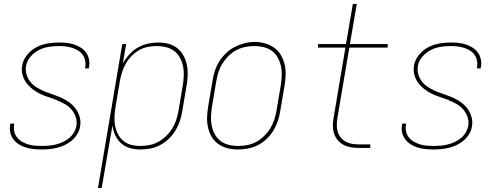

<svg xmlns="http://www.w3.org/2000/svg" viewBox="-20 -755 2540 980"><path d="M194 8Q173 8 153 6Q133 4 114 -1.5Q95 -7 78.5 -17Q62 -27 50 -42Q38 -57 33 -76.5Q28 -96 32 -117Q32 -118 32.5 -120Q33 -122 33 -124H53Q53 -123 52.5 -121Q52 -119 52 -118Q49 -100 53 -83Q57 -66 67.5 -53Q78 -40 93 -31.5Q108 -23 124 -18Q140 -13 158 -11.5Q176 -10 194 -10Q211 -10 229 -11.5Q247 -13 265 -17.5Q283 -22 300.5 -30Q318 -38 332.5 -50Q347 -62 357 -78.5Q367 -95 370 -113Q374 -137 366 -159Q358 -181 343.5 -197.5Q329 -214 309 -225Q289 -236 268 -244.5Q247 -253 225 -260Q203 -267 183 -277Q163 -287 145 -301Q127 -315 114 -333Q101 -351 95 -373.5Q89 -396 93 -420Q98 -450 118.5 -475Q139 -500 166 -514Q193 -528 222.5 -533Q252 -538 281 -538Q301 -538 320.5 -536Q340 -534 358 -528Q376 -522 392 -512Q408 -502 419 -487Q430 -472 434 -453Q438 -434 435 -414Q434 -412 434 -410Q434 -408 433 -406H414Q414 -408 414.5 -409.5Q415 -411 415 -413Q418 -430 414.5 -446.5Q411 -463 401.5 -476Q392 -489 378 -497.5Q364 -506 348 -511Q332 -516 315 -518Q298 -520 281 -520Q255 -520 229 -516Q203 -512 178.5 -499.5Q154 -487 135.5 -465.5Q117 -444 113 -418Q109 -393 116.5 -371Q124 -349 139 -332.5Q154 -316 173.5 -305Q193 -294 214.5 -285.5Q236 -277 257.5 -270Q279 -263 299.5 -253Q320 -243 337.5 -229.5Q355 -216 368 -197.5Q381 -179 387 -156.5Q393 -134 389 -110Q386 -90 375 -71.5Q364 -53 348 -39Q332 -25 312.5 -15.5Q293 -6 273 -1Q253 4 233 6Q213 8 194 8Z M480 205 604 -530H624L607 -430Q620 -455 639.5 -476.5Q659 -498 683 -512Q707 -526 734 -532Q761 -538 787 -538Q814 -538 839.5 -531.5Q865 -525 885 -509Q905 -493 917 -470.5Q929 -448 934 -423Q939 -398 938 -370.5Q937 -343 932 -316L910 -186Q906 -161 897.5 -136Q889 -111 875 -88Q861 -65 841 -46Q821 -27 797 -14.5Q773 -2 747.5 3Q722 8 696 8Q668 8 642.5 0.5Q617 -7 598 -24Q579 -41 568 -65Q557 -89 554 -115L499 205ZM696 -10Q719 -10 742.5 -14.5Q766 -19 788 -31Q810 -43 828 -60.5Q846 -78 859 -99Q872 -120 879.5 -143Q887 -166 891 -189L913 -319Q917 -344 918 -368.5Q919 -393 914.5 -416Q910 -439 899 -459.5Q888 -480 870 -494Q852 -508 828.5 -514Q805 -520 781 -520Q758 -520 734.5 -515.5Q711 -511 690 -499Q669 -487 651.5 -469Q634 -451 622 -430Q610 -409 603 -386.5Q596 -364 592 -342L570 -212Q566 -187 564.5 -163Q563 -139 567 -116Q571 -93 581 -72.5Q591 -52 608.5 -37Q626 -22 648.5 -16Q671 -10 696 -10Z M1194 8Q1167 8 1141 1.5Q1115 -5 1094 -20Q1073 -35 1060 -57.5Q1047 -80 1041.5 -105.5Q1036 -131 1037 -158.5Q1038 -186 1043 -214L1065 -344Q1069 -369 1077 -394Q1085 -419 1099.5 -442Q1114 -465 1134.5 -484.5Q1155 -504 1179 -516Q1203 -528 1228.5 -534.5Q1254 -541 1280 -541Q1307 -541 1333 -533.5Q1359 -526 1380 -511Q1401 -496 1414 -473.5Q1427 -451 1433 -425Q1439 -399 1438 -371.5Q1437 -344 1432 -316L1410 -186Q1406 -161 1397.5 -136Q1389 -111 1375 -88Q1361 -65 1340.5 -45.5Q1320 -26 1296 -14Q1272 -2 1246 3Q1220 8 1194 8Q1194 8 1194 8Q1194 8 1194 8ZM1195 -10Q1218 -10 1242 -14.5Q1266 -19 1287.5 -30.5Q1309 -42 1327.5 -60Q1346 -78 1359 -99Q1372 -120 1379.5 -143Q1387 -166 1391 -189L1413 -319Q1417 -344 1418 -369Q1419 -394 1414 -417Q1409 -440 1398 -460.5Q1387 -481 1368 -495Q1349 -509 1325.5 -514.5Q1302 -520 1277 -520Q1254 -520 1230.5 -515Q1207 -510 1185.5 -498.5Q1164 -487 1146 -469Q1128 -451 1115 -430Q1102 -409 1095 -386.5Q1088 -364 1084 -341L1062 -211Q1058 -186 1057 -161.5Q1056 -137 1060.5 -114Q1065 -91 1076 -70.5Q1087 -50 1105 -36Q1123 -22 1146.5 -16Q1170 -10 1195 -10Z M1811 0Q1791 0 1770.5 -3.5Q1750 -7 1733 -16Q1716 -25 1703.5 -40Q1691 -55 1685 -74Q1679 -93 1679 -113.5Q1679 -134 1683 -155L1743 -512H1603V-530H1746L1781 -735H1801L1766 -530H1959V-512H1763L1702 -152Q1699 -134 1699 -116Q1699 -98 1704 -82Q1709 -66 1719.5 -53Q1730 -40 1744.5 -32Q1759 -24 1776.5 -21Q1794 -18 1811 -18H1870V0Z M2194 8Q2173 8 2153 6Q2133 4 2114 -1.5Q2095 -7 2078.5 -17Q2062 -27 2050 -42Q2038 -57 2033 -76.5Q2028 -96 2032 -117Q2032 -118 2032.5 -120Q2033 -122 2033 -124H2053Q2053 -123 2052.5 -121Q2052 -119 2052 -118Q2049 -100 2053 -83Q2057 -66 2067.5 -53Q2078 -40 2093 -31.5Q2108 -23 2124 -18Q2140 -13 2158 -11.5Q2176 -10 2194 -10Q2211 -10 2229 -11.5Q2247 -13 2265 -17.5Q2283 -22 2300.5 -30Q2318 -38 2332.5 -50Q2347 -62 2357 -78.5Q2367 -95 2370 -113Q2374 -137 2366 -159Q2358 -181 2343.5 -197.5Q2329 -214 2309 -225Q2289 -236 2268 -244.5Q2247 -253 2225 -260Q2203 -267 2183 -277Q2163 -287 2145 -301Q2127 -315 2114 -333Q2101 -351 2095 -373.5Q2089 -396 2093 -420Q2098 -450 2118.5 -475Q2139 -500 2166 -514Q2193 -528 2222.5 -533Q2252 -538 2281 -538Q2301 -538 2320.5 -536Q2340 -534 2358 -528Q2376 -522 2392 -512Q2408 -502 2419 -487Q2430 -472 2434 -453Q2438 -434 2435 -414Q2434 -412 2434 -410Q2434 -408 2433 -406H2414Q2414 -408 2414.5 -409.5Q2415 -411 2415 -413Q2418 -430 2414.5 -446.5Q2411 -463 2401.5 -476Q2392 -489 2378 -497.5Q2364 -506 2348 -511Q2332 -516 2315 -518Q2298 -520 2281 -520Q2255 -520 2229 -516Q2203 -512 2178.5 -499.5Q2154 -487 2135.5 -465.5Q2117 -444 2113 -418Q2109 -393 2116.5 -371Q2124 -349 2139 -332.5Q2154 -316 2173.5 -305Q2193 -294 2214.5 -285.5Q2236 -277 2257.5 -270Q2279 -263 2299.5 -253Q2320 -243 2337.5 -229.5Q2355 -216 2368 -197.5Q2381 -179 2387 -156.5Q2393 -134 2389 -110Q2386 -90 2375 -71.5Q2364 -53 2348 -39Q2332 -25 2312.5 -15.5Q2293 -6 2273 -1Q2253 4 2233 6Q2213 8 2194 8Z"/></svg>

Font: iosevka_custom_sans_ss08 Thin
Style: Italic
Weight: 100
Italic angle: -10°
Designer: Belleve Invis
Foundry: Belleve Invis
Version: Version 10.3.0; ttfautohint (v1.8.3)